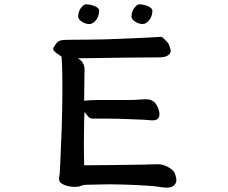

<svg xmlns="http://www.w3.org/2000/svg" viewBox="-20 -819 1040 876"><path d="M264.6 -451.2Q264.6 -432.1 264.6 -403.1Q264.6 -374 263.9 -325.7Q263.2 -277.3 261.2 -223.1Q257.8 -126.5 255.1 -77.9Q252.4 -29.3 252.4 -26.4V-25.9Q249.5 -12.7 249.5 -2.4Q249.5 7.8 256.3 14.2Q263.2 20.5 274.2 25.1Q285.2 29.8 298.1 31.7Q311 33.7 321.3 33.7Q338.9 33.7 348.6 29.3Q360.4 23.9 378.9 23.9Q396.5 23.9 426.3 22.9Q456.1 22 476.6 22Q532.2 22 607.4 25.4Q680.7 28.8 712.9 34.7Q728.5 37.1 740.2 37.1Q755.4 37.1 763.2 33.2Q778.8 25.9 782.2 14.6Q784.7 8.3 784.7 2Q784.7 -4.4 782.7 -10.7Q779.3 -24.9 776.4 -31.2Q768.1 -45.4 745.6 -57.6Q723.1 -69.8 698.2 -69.8Q696.3 -69.8 685.5 -69.3Q674.8 -68.8 629.9 -67.9Q586.9 -66.9 489.3 -65.9Q391.6 -64.9 368.2 -64.9H363.8V-69.3Q363.8 -82 363.3 -97.7Q361.8 -145.5 363.8 -259.3Q364.3 -278.8 365.2 -308.1Q380.4 -289.1 384.5 -284.9Q388.7 -280.8 394 -279.3Q399.4 -277.8 403.8 -277.8Q408.2 -277.8 410.2 -277.8H462.4Q494.1 -277.8 527.3 -276.9Q617.7 -273.9 633.3 -272.9L671.4 -270Q673.3 -270 675.8 -270Q691.9 -270 698.2 -275.9Q706.1 -282.2 707 -292Q707.5 -294.9 707.5 -297.9Q707.5 -305.7 704.8 -315.7Q702.1 -325.7 698.2 -333Q689.9 -349.6 679.7 -356.7Q669.4 -363.8 658.2 -365.2Q650.9 -366.2 645.5 -366.2Q640.1 -366.2 635.7 -365.7Q624.5 -365.2 616.2 -364.7Q593.8 -362.8 562.5 -362.8H434.6Q403.3 -362.8 380.4 -360.8L363.8 -359.4Q365.7 -489.3 365.7 -506.8Q365.7 -513.7 361.3 -524.4Q356 -538.1 346.2 -545.4L335 -553.2H348.6Q380.9 -553.2 422.4 -554.2Q464.4 -555.2 559.8 -556.2Q655.3 -557.1 701.2 -557.1Q731.9 -557.1 744.1 -564.9Q755.9 -572.3 757.8 -580.6Q758.8 -584 758.8 -586.2Q758.8 -588.4 758.5 -591.1Q758.3 -593.8 755.6 -601.3Q752.9 -608.9 751.5 -613.8Q750 -618.2 747.1 -621.8Q744.1 -625.5 742.9 -627Q741.7 -628.4 740.7 -629.6Q739.7 -630.9 738.3 -631.8Q730 -641.1 722.2 -647.5Q717.3 -650.9 714.8 -650.9Q687.5 -648.9 645 -647Q517.1 -641.1 468 -639.6Q418.9 -638.2 382.8 -638.2Q346.7 -638.2 317.9 -637.7Q289.1 -637.2 282.2 -637.2Q275.4 -637.2 270.5 -636.7Q250.5 -635.3 240.2 -625Q234.9 -619.1 231.2 -612.8Q227.5 -606.4 222.7 -599.6Q222.7 -598.1 222.7 -596.9Q222.7 -595.7 222.7 -594.7Q222.7 -593.8 223.1 -592.8Q224.6 -587.4 231.9 -581.1Q236.3 -577.1 246.1 -571Q255.9 -564.9 261.2 -559.6Q264.2 -508.8 264.6 -451.2ZM376.5 -710.4Q382.8 -709.5 386.2 -709.5Q389.6 -709.5 390.6 -709.5Q391.6 -709.5 392.6 -709.7Q393.6 -710 394.5 -710.4Q395.5 -710.9 397 -710.9Q417.5 -718.8 427.7 -744.1Q432.1 -755.9 432.1 -771.5Q432.1 -782.2 412.6 -790.8Q393.1 -799.3 369.1 -799.3Q363.3 -796.4 361.3 -794.9Q355.5 -790.5 348.1 -781.2Q338.4 -768.1 336.4 -744.1Q337.4 -730 353.5 -720.2Q364.7 -712.9 376.5 -710.4ZM675.3 -771Q675.3 -776.4 669.9 -781.2Q664.6 -786.1 657.7 -789.6Q636.2 -799.3 612.3 -799.3L609.4 -797.9Q601.6 -794.4 591.6 -781.2Q581.5 -768.1 579.6 -744.1Q580.6 -730 596.7 -720.2Q613.8 -709.5 631.8 -709.5Q645.5 -709.5 659.2 -725.1Q666 -732.9 670.7 -744.4Q675.3 -755.9 675.3 -771Z"/></svg>

Font: Bakudai
Style: Light
Weight: 300
Version: Version 1.48